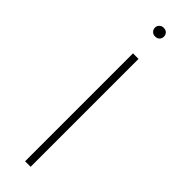

<svg xmlns="http://www.w3.org/2000/svg" viewBox="-292 -859 858 858"><g transform="rotate(45 136.5 -430.0)"><path d="M135 -860Q149 -860 156.5 -852Q164 -844 164 -833Q164 -821 156.5 -813Q149 -805 135 -805Q123 -805 115 -813Q107 -821 107 -833Q107 -844 115 -852Q123 -860 135 -860ZM154 -682V0H119V-682Z"/></g></svg>

Font: Fira Sans UltraLight
Style: Regular
Weight: 200
Designer: Carrois Corporate & Edenspiekermann AG
Foundry: Carrois Corporate GbR & Edenspiekermann AG
Version: Version 4.106;PS 004.106;hotconv 1.0.70;makeotf.lib2.5.58329